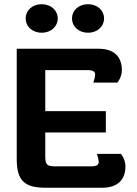

<svg xmlns="http://www.w3.org/2000/svg" viewBox="-20 -878 640 898"><path d="M250 -791.7C250 -828.3 220 -858.3 175 -858.3C130 -858.3 100 -828.3 100 -791.7C100 -755 130 -725 175 -725C220 -725 250 -755 250 -791.7ZM466.7 -791.7C466.7 -828.3 436.7 -858.3 391.7 -858.3C346.7 -858.3 316.7 -828.3 316.7 -791.7C316.7 -755 346.7 -725 391.7 -725C436.7 -725 466.7 -755 466.7 -791.7ZM58.3 -650V-133.3C58.3 -35.8 92.5 0 191.7 0H458.3C527.5 0 566.7 -35 566.7 -100C566.7 -133.3 545.8 -158.3 545.8 -158.3H433.3C433.3 -158.3 441.7 -132.5 441.7 -120.8C441.7 -108.3 433.3 -100 408.3 -100H241.7C198.3 -100 191.7 -106.7 191.7 -150V-258.3H475V-358.3H191.7V-550H391.7C416.7 -550 425 -541.7 425 -529.2C425 -517.5 416.7 -491.7 416.7 -491.7H529.2C529.2 -491.7 550 -516.7 550 -550C550 -615 510.8 -650 441.7 -650Z"/></svg>

Font: BoonHome
Style: Bold
Weight: 700
Designer: Sungsit Sawaiwan
Foundry: Sungsit Sawaiwan
Version: Version 0.2